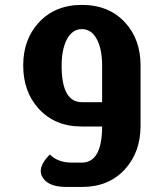

<svg xmlns="http://www.w3.org/2000/svg" viewBox="-20 -508 619 771"><path d="M390.1 -244.1Q390.1 -308.6 370.1 -348.1Q348.6 -391.1 308.6 -391.1Q269.5 -391.1 247.6 -348.1Q227.5 -308.1 227.5 -244.1Q227.5 -97.7 308.6 -97.7H390.1ZM544.4 -1Q543.9 103 482.4 170.9Q417.5 242.7 309.6 242.7H246.1Q167 242.7 147 196.3Q143.6 188 143.6 178.7Q143.6 149.4 180.2 112.3Q212.4 145 268.6 145H308.6Q389.6 145 390.1 0H308.1Q199.7 0 134.8 -72.3Q73.2 -140.1 73.2 -245.1Q73.2 -349.6 135.3 -417Q200.7 -488.3 308.6 -488.3Q418 -488.3 482.9 -417Q544.4 -349.6 544.4 -245.1Z"/></svg>

Font: Sukar
Style: black
Weight: 900
Designer: Dario Muhafara - Ghiath Alsory
Foundry: Dario Muhafara - Ghiath Alsory
Version: Version 1.00 March 27, 2016, initial release